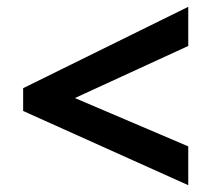

<svg xmlns="http://www.w3.org/2000/svg" viewBox="-20 -644 622 564"><path d="M533 -100 48 -318V-385L533 -624V-509L200 -356L533 -214Z"/></svg>

Font: Noto Sans Hebrew Thin
Style: Bold
Weight: 700
Version: Version 3.001